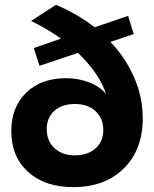

<svg xmlns="http://www.w3.org/2000/svg" viewBox="-20 -769 640 796"><path d="M26.9 -225.1Q26.9 -324.7 88.6 -384.8Q150.4 -444.8 253.9 -444.8Q305.7 -444.8 350.6 -427Q395.5 -409.2 419.9 -378.9Q392.1 -464.4 303.2 -549.8L144 -496.1L120.1 -569.8L232.9 -608.9Q171.4 -652.3 108.9 -682.1L211.9 -749Q300.8 -711.9 372.1 -655.8L511.2 -703.1L534.2 -627.9L438 -595.2Q502.4 -527.3 537.1 -445.8Q571.8 -364.3 571.8 -278.8Q571.8 -148.4 493.4 -70.8Q415 6.8 283.2 6.8Q166.5 6.8 96.7 -56.2Q26.9 -119.1 26.9 -225.1ZM173.8 -233.9Q173.8 -184.6 205.8 -154.8Q237.8 -125 290 -125Q343.8 -125 376 -153.8Q408.2 -182.6 408.2 -230Q408.2 -278.8 376 -308.3Q343.8 -337.9 290 -337.9Q236.8 -337.9 205.3 -309.6Q173.8 -281.2 173.8 -233.9Z"/></svg>

Font: Montserrat Semi Bold
Style: Regular
Weight: 600
Designer: Julieta Ulanovsky
Foundry: Julieta Ulanovsky
Version: Version 3.001;PS 003.001;hotconv 1.0.70;makeotf.lib2.5.58329